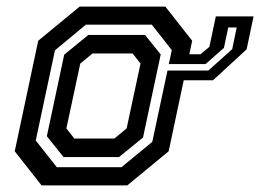

<svg xmlns="http://www.w3.org/2000/svg" viewBox="-20 -560 786 580"><path d="M632 -510.5H746L725 -411L623.5 -317.5H535L489.5 -103L364.5 0H105.5L24.5 -103L95.5 -437L220.5 -540H479.5L560.5 -437L552 -396H585.5L612.5 -418.5ZM151.5 -55H347L440 -131.5L486 -347L486.5 -351L499 -408.5L438.5 -485.5H239.5L146 -408L88 -135.5ZM669.5 -477 656.5 -415.5 601 -366.5H490L486.5 -351L486 -347H609.5L681.5 -411.5L695 -477ZM172 -85.5 121.5 -148.5 174 -395 247 -454.5H418L465.5 -395.5L412 -144.5L339.5 -85.5ZM204.5 -141.5H325.5L362.5 -172L404.5 -368L380.5 -398.5H259.5L222.5 -368L180.5 -172Z"/></svg>

Font: Tourney Expanded SemiBold
Style: Italic
Weight: 600
Width: 7
Italic angle: -12°
Designer: Tyler Finck
Foundry: Etcetera Type Co
Version: Version 1.010; ttfautohint (v1.8.3)